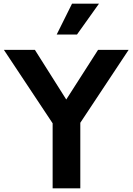

<svg xmlns="http://www.w3.org/2000/svg" viewBox="-20 -1020 718 1040"><path d="M516.1 -1000 397 -833H287.1L370.1 -1000ZM676.8 -750 415 -355V0H265.1V-352.1L1 -750H168.9L338.9 -481L511.2 -750Z"/></svg>

Font: Orkney
Style: Bold
Weight: 700
Designer: Samuel Oakes and Alfredo Marco Pradil
Foundry: Alfredo Marco Pradil
Version: 1.0